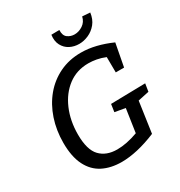

<svg xmlns="http://www.w3.org/2000/svg" viewBox="-208 -1046 1127 1200"><g transform="rotate(-30 356.0 -446.0)"><path d="M322 10Q244 10 186 -19.5Q128 -49 96 -112.5Q64 -176 64 -276Q64 -366 90.5 -445Q117 -524 166.5 -583.5Q216 -643 285.5 -676.5Q355 -710 440 -710Q493 -710 548 -696.5Q603 -683 659 -658L628 -494H568L567 -605Q535 -618 505 -623.5Q475 -629 447 -629Q363 -629 300.5 -582Q238 -535 203.5 -454.5Q169 -374 169 -276Q169 -165 213.5 -118.5Q258 -72 336 -72Q370 -72 407.5 -79.5Q445 -87 486 -102L511 -270L436 -283L444 -338L693 -343L684 -287L604 -270L572 -48Q502 -19 439 -4.5Q376 10 322 10ZM460 -762Q424 -762 394 -777.5Q364 -793 347.5 -824Q331 -855 337 -899L395 -900Q393 -860 415 -844Q437 -828 465 -828Q496 -828 524.5 -847Q553 -866 561 -902L617 -898Q611 -852 586.5 -822Q562 -792 528 -777Q494 -762 460 -762Z"/></g></svg>

Font: Bitter Medium
Style: Italic
Weight: 500
Italic angle: -9°
Designer: Sol Matas, and Bitter project Authors
Foundry: Sol Matas
Version: Version 2.001